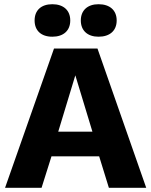

<svg xmlns="http://www.w3.org/2000/svg" viewBox="-20 -890 717 910"><path d="M228 -870C175 -870 144 -841 144 -793C144 -745 175 -716 228 -716C281 -716 313 -745 313 -793C313 -841 281 -870 228 -870ZM447 -870C395 -870 363 -841 363 -793C363 -745 395 -716 447 -716C501 -716 533 -745 533 -793C533 -841 501 -870 447 -870ZM673 0 442 -660H236L4 0H177L224 -149H450L496 0ZM256 -266 337 -533 418 -266Z"/></svg>

Font: Work Sans
Style: Bold
Weight: 700
Designer: Wei Huang
Foundry: Wei Huang
Version: Version 2.012